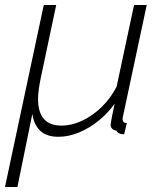

<svg xmlns="http://www.w3.org/2000/svg" viewBox="-45 -540 656 772"><path d="M131 -520H181L119 -227Q114 -203 111 -181.5Q108 -160 108 -142Q108 -35 202 -35Q243 -35 285 -54.5Q327 -74 363.5 -109.5Q400 -145 424 -192L494 -520H545L449 -70Q448 -68 448 -65.5Q448 -63 448 -60Q448 -45 465 -45L454 0Q442 0 434 -4Q426 -8 423 -15Q412 -16 405.5 -23Q399 -30 400 -40Q402 -56 406 -75.5Q410 -95 416 -123Q389 -85 352 -55Q315 -25 273 -7.5Q231 10 190 10Q142 10 116.5 -14.5Q91 -39 85 -82L25 212H-25Z"/></svg>

Font: Raleway Thin Light
Style: Italic
Weight: 300
Italic angle: -12°
Version: Version 4.026